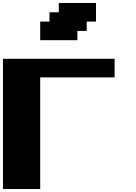

<svg xmlns="http://www.w3.org/2000/svg" viewBox="-20 -1270 915 1290"><path d="M0 0H250V-750H750V-875H0ZM250 -1000H500V-1062.5H562.5V-1125H625V-1250H375V-1187.5H312.5V-1125H250Z"/></svg>

Font: Faithful 32x
Style: Bold
Weight: 400
Foundry: Faithful Resource Pack
Version: Version 1.0; January 27, 2023